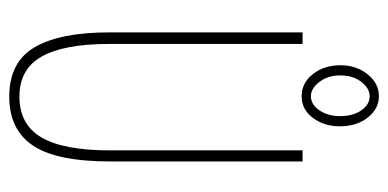

<svg xmlns="http://www.w3.org/2000/svg" viewBox="-232 -596 839 415"><g transform="rotate(90 187.5 -388.5)"><path d="M189 11Q114 11 82 -44Q50 -99 50 -205V-623H75V-204Q75 -108 102 -59.5Q129 -11 189 -11Q249 -11 277 -58.5Q305 -106 305 -207V-623H329V-208Q329 -91 294.5 -40Q260 11 189 11ZM188 -621Q159 -621 140 -645.5Q121 -670 121 -705Q121 -739 140.5 -763.5Q160 -788 188 -788Q215 -788 234 -764Q253 -740 253 -703Q253 -670 235 -645.5Q217 -621 188 -621ZM188 -641Q206 -641 218.5 -659.5Q231 -678 231 -704Q231 -732 218.5 -750Q206 -768 188 -768Q171 -768 157 -750Q143 -732 143 -704Q143 -678 157 -659.5Q171 -641 188 -641Z"/></g></svg>

Font: Inconsolata Condensed ExtraLight
Style: Regular
Weight: 200
Width: 3
Monospace: yes
Designer: Raph Levien, Cyreal, Brenton Simpson
Foundry: Raph Levien, Cyreal, Google
Version: Version 3.100; ttfautohint (v1.8.4.7-5d5b)